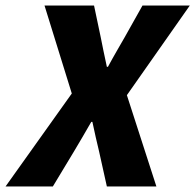

<svg xmlns="http://www.w3.org/2000/svg" viewBox="-56 -670 702 690"><path d="M-36 0H134L210 -126C230 -160 250 -193 272 -232H276C284 -193 292 -160 300 -126L328 0H506L400 -328L626 -650H456L392 -536C375 -506 354 -471 332 -430H328C319 -471 312 -506 306 -536L282 -650H104L202 -334Z"/></svg>

Font: Source Sans Pro Black
Style: Italic
Weight: 900
Italic angle: -11°
Designer: Paul D. Hunt
Foundry: Adobe Systems Incorporated
Version: Version 3.006;hotconv 1.0.111;makeotfexe 2.5.65597